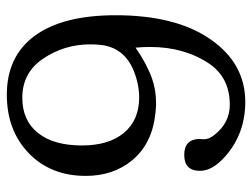

<svg xmlns="http://www.w3.org/2000/svg" viewBox="-110 -638 755 576"><g transform="rotate(-90 268.0 -350.5)"><path d="M156.7 -614.7Q119.1 -567.9 119.1 -482.4Q119.1 -402.3 157.2 -356.4Q195.3 -311 263.2 -311Q302.7 -311 343.8 -327.6Q413.6 -356.4 420.9 -427.7Q422.4 -443.4 422.4 -458Q422.4 -536.1 378.9 -600.1Q336.9 -661.6 262.2 -661.6Q194.3 -661.6 156.7 -614.7ZM74.2 -332.5Q27.8 -389.2 27.8 -471.2Q27.8 -576.2 95.7 -642.1Q164.1 -708 271.5 -708Q385.7 -708 447.3 -625.5Q509.8 -541 509.8 -381.8Q509.8 -201.2 438 -97.7Q365.7 7.3 250 7.3Q154.3 7.3 86.4 -52.7Q43 -90.8 43 -128.4Q43 -175.8 90.8 -175.8Q138.7 -175.8 138.7 -128.4L137.7 -118.7V-116.7Q137.7 -101.1 150.9 -85Q187.5 -39.1 241.2 -39.1Q322.3 -39.1 364.3 -100.6Q414.6 -175.3 414.6 -278.3Q414.6 -299.3 412.6 -321.8Q364.7 -288.6 320.3 -272.5Q285.6 -260.3 246.1 -260.3Q231.9 -260.3 216.3 -262.2Q124.5 -271.5 74.2 -332.5Z"/></g></svg>

Font: inglobal
Style: Regular
Weight: 400
Designer: Andrey Kochetov, Denis Davydov, Evgeny Yurtaev
Foundry: inglobal
Version: Version 1.00 September 25, 2014, initial release